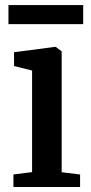

<svg xmlns="http://www.w3.org/2000/svg" viewBox="-20 -752 365 772"><path d="M34 0V-50.5L109 -60V-468.5L36.5 -486.5V-542L200.5 -563.5H204L228 -545.5V-59.5L302 -50.5V0ZM314.5 -731.5V-655H14V-731.5Z"/></svg>

Font: Merriweather 28pt SemiBold
Style: Regular
Weight: 600
Version: Version 2.100